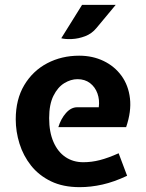

<svg xmlns="http://www.w3.org/2000/svg" viewBox="-20 -760 604 793"><path d="M309 13Q240.5 13 190.5 -11.2Q140.5 -35.5 108.2 -76.2Q76 -117 60.5 -166.8Q45 -216.5 45 -267Q45 -349.5 80.2 -408.5Q115.5 -467.5 175 -498.8Q234.5 -530 307 -530Q362.5 -530 407.8 -508.2Q453 -486.5 481.8 -447Q510.5 -407.5 516.8 -353.5Q523 -299.5 501 -235H221Q231.5 -269.5 252.5 -293.2Q273.5 -317 299 -317H388Q392 -347.5 382.5 -374Q373 -400.5 351.8 -416.8Q330.5 -433 300 -433Q272.5 -433 245.5 -416.5Q218.5 -400 200.8 -364.5Q183 -329 183 -272Q183 -214.5 200.8 -173.8Q218.5 -133 250.2 -111.5Q282 -90 324 -90Q358.5 -90 392.5 -98.8Q426.5 -107.5 470 -127L505 -34Q451 -8.5 403.2 2.2Q355.5 13 309 13ZM233 -602 319 -740H458L379 -645Q359.5 -621 331.8 -610.5Q304 -600 277 -598.8Q250 -597.5 233 -602Z"/></svg>

Font: Expletus Sans
Style: Bold
Weight: 700
Version: Version 7.500